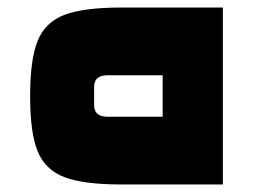

<svg xmlns="http://www.w3.org/2000/svg" viewBox="-20 -490 682 510"><path d="M572 0H303Q202 0 151 -19.5Q100 -39 80 -88Q60 -137 60 -235Q60 -332 80 -381.5Q100 -431 151 -450.5Q202 -470 303 -470H572ZM265 -290Q230 -290 230 -259V-211Q230 -180 265 -180H412V-290Z"/></svg>

Font: Changa ExtraBold
Style: Regular
Weight: 800
Designer: Eduardo Rodriguez Tunni
Foundry: Eduardo Rodriguez Tunni
Version: Version 2.002; ttfautohint (v1.5) -l 8 -r 50 -G 220 -x 14 -H